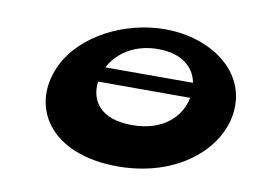

<svg xmlns="http://www.w3.org/2000/svg" viewBox="-68 -686 1099 805"><g transform="rotate(10 481.5 -283.5)"><path d="M727.6 -383H354.6C387.2 -446 458.1 -497 560.1 -497C663.1 -497 716.2 -446 727.6 -383ZM334.8 -319H726.8C711.9 -241 643.1 -164 506.1 -164C367.1 -164 324.9 -241 334.8 -319ZM157 -353C71.9 -169 188.4 17 477.4 17C758.4 17 941.9 -169 916 -353C894.7 -495 744.4 -584 574.4 -584C405.4 -584 223.7 -495 157 -353Z"/></g></svg>

Font: Hussar Milosc
Style: Obl
Weight: 700
Foundry: Cannot Into Space Fonts
Version: Version 1.02